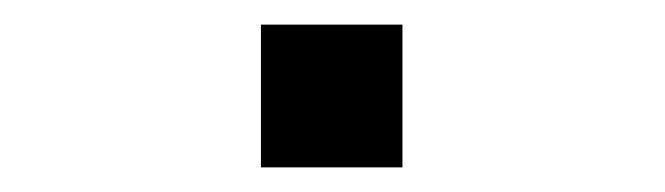

<svg xmlns="http://www.w3.org/2000/svg" viewBox="-20 -434 540 156"><path d="M192 -414H307V-298H192Z"/></svg>

Font: 42dot Sans Medium
Style: Regular
Weight: 500
Designer: 42dot
Version: Version 1.000